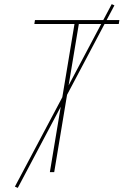

<svg xmlns="http://www.w3.org/2000/svg" viewBox="-20 -832 616 928"><path d="M221 0H242L361 -716H554L557 -735H149L146 -716H340ZM66 76 533 -806 520 -812 52 70Z"/></svg>

Font: Iosevka Sparkle Thin
Style: Italic
Weight: 100
Italic angle: -9°
Designer: Belleve Invis
Foundry: Belleve Invis
Version: Version 4.5.0; ttfautohint (v1.8.3)